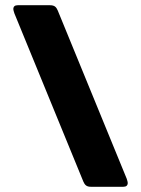

<svg xmlns="http://www.w3.org/2000/svg" viewBox="-20 -715 539 735"><path d="M299 -20 35 -664Q31 -676 31 -680Q31 -695 48 -695H171Q184 -695 190.5 -690Q197 -685 201 -675L465 -31Q469 -19 469 -15Q469 0 452 0H328Q316 0 309.5 -5Q303 -10 299 -20Z"/></svg>

Font: Mitr Medium
Style: Regular
Weight: 500
Designer: Thanarat Vachiruckul
Foundry: Cadson Demak
Version: Version 1.002